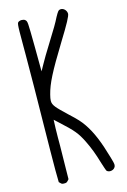

<svg xmlns="http://www.w3.org/2000/svg" viewBox="-146 -866 750 1132"><g transform="rotate(-15 229.0 -300.0)"><path d="M69 110 70 183 78 191C85 198 87 199 100 199C112 199 114 198 122 190L130 181L131 109C132 69 133 11 133 -20C133 -51 133 -99 134 -128L136 -180L161 -157C240 -85 257 -64 286 -6C309 41 323 78 341 139C349 163 356 186 358 189C362.5 195.8 371.2 199.1 380.3 199.1C391.3 199.1 403 194.3 409 185C412.3 180.4 414.1 176 414.1 169.4C414.1 160 410.6 146.1 403 121C374 20 347 -45 311 -98C291 -127 277 -143 226 -190C166.5 -246.6 148.6 -264.2 148.6 -291.4C148.6 -301.7 151.2 -313.4 155 -329C171 -392 203 -455 298 -610C358 -707 380 -748 380 -762C380 -780.8 364 -798.8 345.6 -798.8C343.4 -798.8 341.2 -798.5 339 -798C331 -797 325 -789 310 -762C292 -726 276 -699 226 -619C201 -579 172 -531 161 -510L141 -474L140 -623C138 -782 139 -779 126 -791C121.7 -794.7 113.4 -796.8 105.2 -796.8C100 -796.8 94.9 -795.9 91 -794C76.8 -786.9 76 -792.4 76 -651.9C76 -634.3 76 -614.4 76 -592C76 -491 74 -308 72 -185C70 -62 69 71 69 110Z"/></g></svg>

Font: DIARIO_DE_ANDY
Style: Regular
Weight: 400
Version: Version 001.000